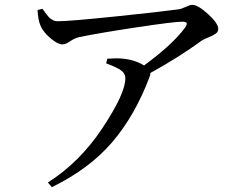

<svg xmlns="http://www.w3.org/2000/svg" viewBox="-20 -737 1040 801"><path d="M136.7 -695.3 157.2 -700.2Q159.2 -697.3 166 -688Q172.9 -678.7 174.8 -676.3Q176.8 -673.8 182.1 -667.5Q187.5 -661.1 190.9 -659.2Q194.3 -657.2 199.7 -653.8Q205.1 -650.4 210 -649.4Q214.8 -648.4 221.7 -648.4Q269.5 -648.4 467.3 -668.9Q665 -689.5 725.6 -698.2Q738.3 -700.2 755.4 -708.5Q772.5 -716.8 782.2 -716.8Q805.7 -716.8 848.1 -678.2Q890.6 -639.6 890.6 -616.2Q890.6 -604.5 879.9 -596.7Q869.1 -588.9 850.6 -581.5Q832 -574.2 824.2 -569.3Q721.7 -495.1 607.4 -432.6Q607.4 -423.8 603.5 -415Q543 -254.9 448.2 -144Q353.5 -33.2 196.3 43.9L179.7 24.4Q312.5 -59.6 407.7 -203.1Q502.9 -346.7 502.9 -410.2Q502.9 -431.6 482.9 -444.8Q462.9 -458 422.9 -472.7L427.7 -492.2Q471.7 -495.1 493.2 -492.2Q543 -487.3 581.1 -463.9Q703.1 -553.7 752.9 -623Q761.7 -636.7 758.3 -641.6Q754.9 -646.5 740.2 -646.5Q706.1 -646.5 550.3 -623Q394.5 -599.6 309.6 -582Q290 -577.1 272 -564.5Q253.9 -551.8 241.2 -551.8Q220.7 -551.8 190.4 -577.6Q160.2 -603.5 149.4 -628.9Q138.7 -652.3 136.7 -695.3Z"/></svg>

Font: GenYoMin TW TTF Medium
Style: Regular
Weight: 500
Version: Version 1.300